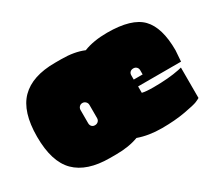

<svg xmlns="http://www.w3.org/2000/svg" viewBox="-116 -828 1193 1065"><g transform="rotate(-30 481.0 -295.5)"><path d="M654 -257V-216Q678 -210 726 -210Q823 -210 891 -224L912 -229V-34Q904 -29 886.5 -21.5Q869 -14 803 -2Q737 10 653.5 10Q570 10 503 -14Q442 9 360 9H320Q174 9 101.5 -63Q29 -135 29 -295Q29 -455 101.5 -528Q174 -601 320 -601H360Q444 -601 503 -576Q566 -601 654 -601Q810 -601 872 -537Q934 -473 934 -327L929 -257ZM312 -303V-219Q312 -206 319.5 -198Q327 -190 339.5 -190Q352 -190 360.5 -198Q369 -206 369 -219V-303Q369 -315 360.5 -323.5Q352 -332 340 -332Q328 -332 320 -323.5Q312 -315 312 -303ZM652 -329V-302H709V-329Q709 -341 701 -349Q693 -357 680.5 -357Q668 -357 660 -349.5Q652 -342 652 -329Z"/></g></svg>

Font: Erica One
Style: Regular
Weight: 400
Designer: Miguel Hernandez
Foundry: Miguel Hernandez
Version: Version 1.003